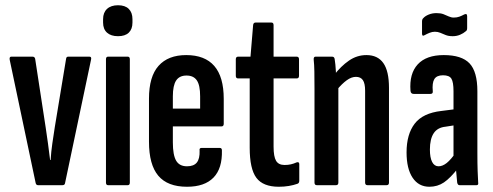

<svg xmlns="http://www.w3.org/2000/svg" viewBox="-20 -706 1880 732"><path d="M125 0Q118 0 116 -8L17 -478Q15 -490 23 -490H104Q112 -490 114 -482L154 -221Q159 -189 163 -158.5Q167 -128 171 -96H173Q175 -128 179.5 -159Q184 -190 189 -222L232 -482Q233 -490 240 -490H321Q330 -490 327 -478L228 -8Q227 0 218 0Z M392 0Q384 0 384 -10V-480Q384 -490 392 -490H467Q475 -490 475 -480V-10Q475 0 467 0ZM430 -568Q403 -568 388 -581.5Q373 -595 373 -620V-633Q373 -658 388 -672Q403 -686 430 -686Q457 -686 471 -672Q485 -658 485 -633V-620Q485 -595 471 -581.5Q457 -568 430 -568Z M693 6Q619 6 583.5 -36Q548 -78 548 -166V-330Q548 -414 584.5 -455Q621 -496 690 -496Q761 -496 797 -454.5Q833 -413 833 -329V-234Q833 -224 824 -224H639V-163Q639 -115 651.5 -93.5Q664 -72 693 -72Q719 -72 730.5 -86.5Q742 -101 741 -131Q739 -142 748 -142H818Q826 -142 826 -133Q828 -64 794 -29Q760 6 693 6ZM639 -292H743V-339Q743 -381 730.5 -399.5Q718 -418 691 -418Q664 -418 651.5 -399Q639 -380 639 -339Z M1043 6Q983 6 957.5 -28Q932 -62 932 -143V-407H888Q879 -407 879 -417V-480Q879 -490 888 -490H935L945 -610Q946 -620 954 -620H1015Q1023 -620 1023 -610V-490H1111Q1120 -490 1120 -480V-417Q1120 -407 1111 -407H1023V-147Q1023 -109 1032.5 -93Q1042 -77 1065 -77Q1078 -77 1089 -79.5Q1100 -82 1111 -87Q1121 -90 1121 -80V-17Q1121 -7 1113 -5Q1099 0 1081 3Q1063 6 1043 6Z M1381 0Q1372 0 1372 -10V-360Q1372 -388 1363.5 -400.5Q1355 -413 1337 -413Q1320 -413 1302 -400Q1284 -387 1264 -363L1253 -419Q1280 -454 1310.5 -475Q1341 -496 1377 -496Q1420 -496 1441.5 -465.5Q1463 -435 1463 -371V-10Q1463 0 1454 0ZM1188 0Q1179 0 1179 -10V-367Q1179 -406 1178.5 -433.5Q1178 -461 1176 -478Q1175 -490 1183 -490H1246Q1255 -490 1256 -480Q1259 -462 1260.5 -434.5Q1262 -407 1262 -391L1270 -376V-10Q1270 0 1261 0Z M1732 0Q1725 0 1723 -10Q1721 -27 1719 -53.5Q1717 -80 1717 -99L1709 -108V-358Q1709 -393 1701 -406Q1693 -419 1669 -419Q1645 -419 1636 -404.5Q1627 -390 1630 -358Q1631 -348 1621 -348H1557Q1546 -348 1545 -360Q1540 -425 1572.5 -460.5Q1605 -496 1672 -496Q1740 -496 1770 -464.5Q1800 -433 1800 -358V-123Q1800 -81 1801 -54Q1802 -27 1803 -11Q1805 0 1797 0ZM1617 6Q1576 6 1553 -28.5Q1530 -63 1530 -125Q1530 -194 1561 -234.5Q1592 -275 1663 -283L1718 -290L1717 -229L1679 -223Q1648 -220 1633.5 -198Q1619 -176 1619 -136Q1619 -105 1627.5 -88.5Q1636 -72 1652 -72Q1667 -72 1683 -84.5Q1699 -97 1722 -130L1728 -67Q1697 -27 1672.5 -10.5Q1648 6 1617 6ZM1706 -568Q1690 -568 1679 -572.5Q1668 -577 1658.5 -581Q1649 -585 1638 -585Q1628 -585 1618 -581Q1608 -577 1599 -572Q1589 -566 1589 -578V-624Q1589 -633 1594 -637Q1601 -645 1614.5 -650.5Q1628 -656 1644 -656Q1660 -656 1670.5 -652Q1681 -648 1690.5 -643.5Q1700 -639 1710 -639Q1722 -639 1731.5 -642.5Q1741 -646 1750 -651Q1761 -656 1761 -644V-599Q1761 -590 1756 -587Q1747 -579 1734 -573.5Q1721 -568 1706 -568Z"/></svg>

Font: Sofia Sans Extra Condensed SemiBold
Style: Regular
Weight: 600
Designer: Botio Nikoltchev, Ani Petrova
Foundry: lettersoup
Version: Version 4.101